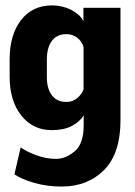

<svg xmlns="http://www.w3.org/2000/svg" viewBox="-20 -475 497 708"><path d="M33.2 168Q61 186.5 107.4 199.7Q153.8 212.9 207 212.9Q303.2 212.9 363.8 151.9Q424.3 90.8 424.3 -31.7V-446.3H287.6V-398.4H287.1Q273.4 -422.9 241.7 -439Q210 -455.1 171.9 -455.1Q99.1 -455.1 57.4 -400.6Q15.6 -346.2 15.6 -257.3V-191.9Q15.6 -103.5 58.3 -49.3Q101.1 4.9 170.9 4.9Q214.4 4.9 243.4 -9.8Q272.5 -24.4 288.6 -49.3V-13.7Q288.6 55.2 255.4 83Q222.2 110.8 186.5 110.8Q148.9 110.8 111.8 96.7Q74.7 82.5 56.2 68.4ZM152.8 -255.4Q152.8 -298.8 171.1 -324Q189.5 -349.1 224.6 -349.1Q246.1 -349.1 263.4 -336.9Q280.8 -324.7 288.1 -301.8V-145.5Q281.2 -126.5 264.2 -112.8Q247.1 -99.1 224.6 -99.1Q189.9 -99.1 171.4 -123.5Q152.8 -147.9 152.8 -189.9Z"/></svg>

Font: Roboto Flex Super Cond Bold
Style: Regular
Weight: 700
Width: 3
Designer: Berlow after Robertson
Foundry: Google
Version: Version 3.000